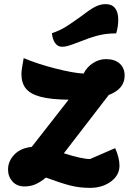

<svg xmlns="http://www.w3.org/2000/svg" viewBox="-20 -887 649 932"><path d="M539 -168Q560 -121 560 -83Q560 -36 518 -5.5Q476 25 417 25Q365 25 319 13Q273 1 203 -25Q175 -2 151 8Q127 18 99 18Q62 18 40.5 -6Q19 -30 19 -64Q19 -104 49 -136Q79 -168 134 -174L313 -403Q226 -404 176 -417.5Q126 -431 105 -458Q84 -485 84 -528Q84 -548 95 -605Q161 -577 249 -554.5Q337 -532 386 -530Q401 -561 431 -580.5Q461 -600 494 -600Q538 -600 561.5 -578Q585 -556 585 -520Q585 -455 508 -426L290 -143Q378 -115 417 -115ZM232 -726Q269 -738 299.5 -757Q330 -776 371 -806Q411 -837 438 -852Q465 -867 493 -867Q523 -867 538.5 -847.5Q554 -828 554 -791Q554 -758 544 -725Q494 -725 453 -714Q412 -703 363 -683Q329 -670 312.5 -665Q296 -660 281 -660Q261 -660 248 -677.5Q235 -695 232 -726Z"/></svg>

Font: Lemonada SemiBold
Style: Regular
Weight: 600
Designer: Mohamed Gaber (Arabic) Eduardo Tunni (Latin)
Foundry: Kief Type Foundry
Version: Version 3.006